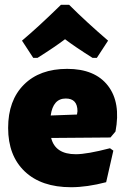

<svg xmlns="http://www.w3.org/2000/svg" viewBox="-20 -771 525 803"><path d="M119 -529 72 -601Q141 -659 235 -751H269Q339 -681 432 -601L385 -529H367Q291 -577 252 -607Q213 -577 137 -529ZM277 12Q153 12 83.5 -54Q14 -120 14 -236Q14 -351 80 -417Q146 -483 261 -483Q377 -483 431.5 -412.5Q486 -342 463 -221L442 -196L194 -194Q211 -126 297 -126Q344 -126 440 -151L454 -141L424 -9Q344 12 277 12ZM255 -359Q202 -359 192 -288L302 -292L304 -306Q304 -359 255 -359Z"/></svg>

Font: Alegreya Sans Black
Style: Regular
Weight: 900
Designer: Juan Pablo del Peral
Foundry: Huerta Tipografica
Version: Version 2.007